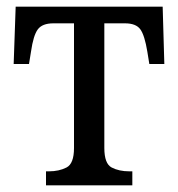

<svg xmlns="http://www.w3.org/2000/svg" viewBox="-20 -556 535 576"><path d="M118 0V-42H127Q157 -42 179.5 -53.5Q202 -65 202 -112V-486H140Q107 -486 93.5 -468Q80 -450 73 -401L67 -364H21L27 -536H468L473 -364H428L422 -401Q414 -450 401 -468Q388 -486 355 -486H293V-112Q293 -65 315 -53.5Q337 -42 368 -42H377V0Z"/></svg>

Font: Noto Serif SemiCondensed
Style: Regular
Weight: 400
Width: 4
Designer: Monotype Design Team
Foundry: Monotype Imaging Inc.
Version: Version 2.013